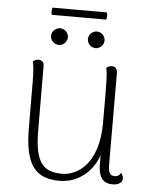

<svg xmlns="http://www.w3.org/2000/svg" viewBox="-54 -793 663 850"><g transform="rotate(5 277.5 -368.5)"><path d="M386 -717C390 -728 390 -739 386 -749H145C141 -739 141 -728 145 -717ZM149 -624C149 -604 167 -587 187 -587C207 -587 224 -604 224 -624C224 -644 207 -661 187 -661C167 -661 149 -644 149 -624ZM350 -661C330 -661 313 -644 313 -624C313 -604 330 -587 350 -587C370 -587 387 -604 387 -624C387 -644 370 -661 350 -661ZM511 -47C504 -32 492 -30 484 -30C463 -30 455 -43 455 -80L454 -486C454 -504 444 -514 430 -514C417 -514 409 -508 405 -504C412 -476 412 -441 412 -260C412 -75 316 -20 251 -20C163 -20 129 -64 129 -206L128 -487C128 -504 119 -514 104 -514C92 -514 84 -509 79 -504C84 -484 86 -450 86 -412L87 -205C88 -44 136 12 242 12C318 12 386 -36 414 -117V-78C414 -22 433 7 477 7C504 7 521 -4 521 -23C521 -30 518 -38 511 -47Z"/></g></svg>

Font: Arima Koshi ExtraLight
Style: Regular
Weight: 275
Designer: Joana Correia and Natanael Gama
Foundry: NDISCOVER
Version: Version 1.019;PS 001.019;hotconv 1.0.88;makeotf.lib2.5.64775